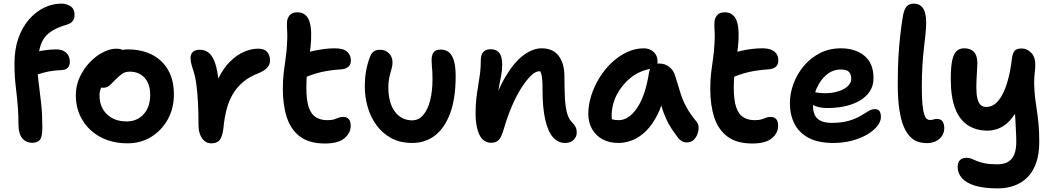

<svg xmlns="http://www.w3.org/2000/svg" viewBox="-20 -780 5823 1061"><path d="M159 9Q123 9 102.5 -16.5Q82 -42 82 -93Q82 -139 79.5 -174.5Q77 -210 74 -239.5Q71 -269 67.5 -297.5Q64 -326 62 -358Q60 -390 60 -430Q60 -507 81 -567.5Q102 -628 139 -671Q176 -714 222.5 -737Q269 -760 320 -760Q347 -760 369.5 -745.5Q392 -731 392 -697Q392 -677 381.5 -663.5Q371 -650 350 -644Q298 -629 265.5 -608Q233 -587 217 -558Q203 -532 196 -497Q211 -500 225 -502Q259 -507 291 -507Q315 -507 331.5 -498.5Q348 -490 357 -474.5Q366 -459 366 -438Q366 -420 355.5 -407Q345 -394 323 -393Q278 -391 249 -385Q220 -379 202 -373Q195 -371 189 -369Q191 -337 196 -304Q202 -259 208 -203.5Q214 -148 214 -74Q214 -24 200.5 -7.5Q187 9 159 9Z M685 12Q601 12 536.5 -22Q472 -56 435.5 -116.5Q399 -177 399 -254Q399 -307 420.5 -353.5Q442 -400 476 -435.5Q510 -471 549 -491Q588 -511 623 -511Q638 -511 651 -507Q653 -505 656 -504Q670 -507 685 -507Q765 -507 822.5 -476.5Q880 -446 910.5 -390.5Q941 -335 941 -258Q941 -181 907 -120Q873 -59 815.5 -23.5Q758 12 685 12ZM539 -296Q530 -275 530 -253Q530 -188 571 -148.5Q612 -109 680 -109Q738 -109 774 -149Q810 -189 810 -256Q810 -315 779.5 -349.5Q749 -384 697 -384Q671 -384 654.5 -372Q638 -360 618 -340Q603 -325 593.5 -315Q584 -305 574 -300Q564 -295 549 -295Q544 -295 539 -296Z M1147 12Q1126 12 1110.5 -0.5Q1095 -13 1086 -36Q1077 -59 1077 -88Q1077 -155 1074 -213Q1071 -271 1064.5 -317.5Q1058 -364 1046 -397Q1038 -422 1035.5 -435Q1033 -448 1033 -461Q1033 -481 1045.5 -493Q1058 -505 1085 -505Q1110 -505 1129.5 -491.5Q1149 -478 1163 -446Q1177 -414 1185 -357Q1186 -352 1186 -346Q1187 -347 1188 -349Q1215 -404 1251.5 -440Q1288 -476 1328 -493.5Q1368 -511 1406 -511Q1441 -511 1456.5 -493Q1472 -475 1472 -445Q1472 -424 1458 -407.5Q1444 -391 1412 -377Q1359 -357 1323.5 -327Q1288 -297 1265.5 -258Q1243 -219 1231.5 -173Q1220 -127 1215 -75Q1211 -40 1202.5 -21Q1194 -2 1180.5 5Q1167 12 1147 12Z M1775 13Q1690 13 1639 -24.5Q1588 -62 1565.5 -130Q1543 -198 1543 -288Q1543 -339 1548 -380Q1553 -421 1558.5 -458Q1564 -495 1566 -536Q1569 -579 1567 -606.5Q1565 -634 1566 -658Q1567 -679 1580.5 -695.5Q1594 -712 1623 -712Q1665 -712 1684 -676Q1703 -640 1699 -558Q1697 -525 1693 -496Q1693 -495 1693 -494Q1714 -500 1739 -504Q1787 -513 1830 -513Q1878 -513 1898.5 -494Q1919 -475 1919 -446Q1919 -423 1905 -411Q1891 -399 1867 -397Q1823 -394 1789.5 -388.5Q1756 -383 1726 -374Q1702 -367 1675 -356Q1673 -327 1673 -293Q1673 -227 1686 -188Q1699 -149 1725 -132.5Q1751 -116 1789 -116Q1813 -116 1827 -120.5Q1841 -125 1851.5 -129.5Q1862 -134 1876 -134Q1896 -134 1907 -122Q1918 -110 1918 -85Q1918 -45 1883.5 -16Q1849 13 1775 13Z M2259 10Q2191 10 2141.5 -17Q2092 -44 2059.5 -89.5Q2027 -135 2011.5 -190Q1996 -245 1996 -301Q1996 -351 2003.5 -391Q2011 -431 2025 -467Q2032 -486 2045 -495.5Q2058 -505 2080 -505Q2110 -505 2129.5 -485.5Q2149 -466 2149 -435Q2149 -420 2145.5 -406Q2142 -392 2137.5 -377Q2133 -362 2129.5 -342.5Q2126 -323 2126 -297Q2126 -255 2135 -221.5Q2144 -188 2161 -164.5Q2178 -141 2202.5 -128Q2227 -115 2257 -115Q2294 -115 2319 -144.5Q2344 -174 2357 -225Q2370 -276 2370 -343Q2370 -367 2369 -384.5Q2368 -402 2366.5 -416.5Q2365 -431 2365 -447Q2365 -475 2376 -490.5Q2387 -506 2416 -506Q2442 -506 2460 -492Q2478 -478 2488 -445.5Q2498 -413 2498 -359Q2498 -236 2467.5 -154Q2437 -72 2383.5 -31Q2330 10 2259 10Z M3102 10Q3064 10 3036 -21.5Q3008 -53 2993 -118.5Q2978 -184 2978 -285Q2978 -317 2976.5 -338Q2975 -359 2971 -372Q2969 -379 2965 -386Q2962 -386 2959 -386Q2940 -386 2915 -362.5Q2890 -339 2862.5 -296.5Q2835 -254 2809.5 -195Q2784 -136 2763 -64Q2751 -22 2736 -6.5Q2721 9 2695 9Q2650 9 2629 -36Q2608 -81 2608 -151Q2608 -201 2612.5 -238Q2617 -275 2622.5 -307Q2628 -339 2632.5 -372.5Q2637 -406 2637 -448Q2637 -478 2651 -493Q2665 -508 2692 -508Q2722 -508 2738.5 -488.5Q2755 -469 2755 -425Q2755 -394 2750.5 -368.5Q2746 -343 2740 -314Q2737 -297 2734 -278Q2754 -325 2777 -362Q2822 -437 2873 -475Q2924 -513 2973 -513Q3036 -513 3067.5 -471Q3099 -429 3099 -359Q3099 -286 3102 -235Q3105 -184 3114.5 -152Q3124 -120 3143 -102Q3155 -90 3161 -77.5Q3167 -65 3167 -46Q3167 -25 3150.5 -7.5Q3134 10 3102 10Z M3397 10Q3347 10 3310 -10Q3273 -30 3252 -66.5Q3231 -103 3231 -151Q3231 -201 3247.5 -252.5Q3264 -304 3293 -351Q3322 -398 3361 -434.5Q3400 -471 3445 -492Q3490 -513 3537 -513Q3570 -513 3592 -493Q3614 -473 3614 -436Q3614 -432 3613 -428Q3618 -429 3622 -429Q3656 -429 3680 -409Q3704 -389 3712 -358Q3727 -308 3740 -266.5Q3753 -225 3773.5 -187.5Q3794 -150 3828 -109Q3840 -95 3840.5 -76Q3841 -57 3833.5 -37.5Q3826 -18 3811.5 -5.5Q3797 7 3776 7Q3759 7 3748.5 0.5Q3738 -6 3730 -15Q3709 -42 3692 -67.5Q3675 -93 3661 -123.5Q3647 -154 3635 -194Q3635 -195 3634 -196Q3625 -170 3614 -148Q3585 -90 3549.5 -55.5Q3514 -21 3475 -5.5Q3436 10 3397 10ZM3572 -399Q3513 -388 3467 -352Q3417 -312 3388.5 -256.5Q3360 -201 3360 -141Q3360 -131 3361 -121Q3377 -116 3399 -116Q3455 -116 3501 -184Q3547 -252 3567 -382Q3569 -391 3572 -399Z M4137 13Q4052 13 4001 -24.5Q3950 -62 3927.5 -130Q3905 -198 3905 -288Q3905 -339 3910 -380Q3915 -421 3920.5 -458Q3926 -495 3928 -536Q3931 -579 3929 -606.5Q3927 -634 3928 -658Q3929 -679 3942.5 -695.5Q3956 -712 3985 -712Q4027 -712 4046 -676Q4065 -640 4061 -558Q4059 -525 4055 -496Q4055 -495 4055 -494Q4062 -496 4070 -498Q4100 -505 4131.5 -509Q4163 -513 4192 -513Q4224 -513 4243.5 -504.5Q4263 -496 4272 -481Q4281 -466 4281 -446Q4281 -423 4267 -411Q4253 -399 4229 -397Q4185 -394 4151.5 -388.5Q4118 -383 4088 -374Q4064 -367 4037 -356Q4035 -327 4035 -293Q4035 -227 4048 -188Q4061 -149 4087 -132.5Q4113 -116 4151 -116Q4175 -116 4189 -120.5Q4203 -125 4213.5 -129.5Q4224 -134 4238 -134Q4258 -134 4269 -122Q4280 -110 4280 -85Q4280 -45 4245.5 -16Q4211 13 4137 13Z M4585 10Q4501 10 4448 -18.5Q4395 -47 4370 -96.5Q4345 -146 4345 -210Q4345 -263 4364.5 -316.5Q4384 -370 4421 -414.5Q4458 -459 4510 -486Q4562 -513 4627 -513Q4707 -513 4757 -471.5Q4807 -430 4807 -349Q4807 -294 4772.5 -257Q4738 -220 4681 -201.5Q4624 -183 4554 -183Q4501 -183 4473 -200Q4473 -196 4473 -193Q4473 -165 4482.5 -144.5Q4492 -124 4515 -112.5Q4538 -101 4576 -101Q4632 -101 4670.5 -112.5Q4709 -124 4734.5 -139Q4760 -154 4778.5 -165.5Q4797 -177 4814 -177Q4832 -177 4840 -166Q4848 -155 4848 -133Q4848 -109 4828 -83.5Q4808 -58 4772.5 -37Q4737 -16 4689 -3Q4641 10 4585 10ZM4485 -270Q4491 -269 4498 -268Q4513 -265 4541 -265Q4579 -265 4611.5 -275Q4644 -285 4664 -303Q4684 -321 4684 -344Q4684 -370 4671 -383Q4658 -396 4627 -396Q4582 -396 4547.5 -367Q4513 -338 4493 -292Q4488 -281 4485 -270Z M5101 11Q5080 11 5057.5 5Q5035 -1 5014 -20Q4993 -39 4976.5 -75Q4960 -111 4950.5 -170Q4941 -229 4941 -317Q4941 -396 4944.5 -460.5Q4948 -525 4954.5 -582Q4961 -639 4970 -694Q4977 -730 4991 -745Q5005 -760 5030 -760Q5062 -760 5080 -735.5Q5098 -711 5098 -655Q5098 -626 5094.5 -592.5Q5091 -559 5086 -517Q5081 -475 5077.5 -421.5Q5074 -368 5074 -297Q5074 -239 5077.5 -203.5Q5081 -168 5087 -149Q5093 -130 5101 -123.5Q5109 -117 5118 -117Q5128 -117 5134 -118.5Q5140 -120 5145 -121.5Q5150 -123 5156 -123Q5180 -123 5189 -108.5Q5198 -94 5198 -72Q5198 -47 5185 -28Q5172 -9 5150 1Q5128 11 5101 11Z M5495 261Q5417 261 5368 246Q5319 231 5295.5 204Q5272 177 5272 142Q5272 118 5284.5 105Q5297 92 5321 92Q5337 92 5349.5 97.5Q5362 103 5379 110Q5396 117 5422 122.5Q5448 128 5490 128Q5530 128 5553 113Q5576 98 5586 70.5Q5596 43 5596 5Q5596 -29 5594 -58Q5592 -87 5591 -117Q5590 -133 5589 -151Q5586 -147 5584 -144Q5560 -109 5534.5 -90.5Q5509 -72 5484 -65Q5459 -58 5438 -58Q5375 -58 5329 -87.5Q5283 -117 5258.5 -180Q5234 -243 5234 -343Q5234 -415 5243 -451Q5252 -487 5268.5 -500Q5285 -513 5307 -513Q5334 -513 5350.5 -502.5Q5367 -492 5374 -473.5Q5381 -455 5381 -429Q5379 -386 5376.5 -343Q5374 -300 5376.5 -265.5Q5379 -231 5391 -210Q5403 -189 5430 -189Q5469 -189 5498 -225Q5527 -261 5545.5 -322.5Q5564 -384 5572 -457Q5576 -487 5587 -499.5Q5598 -512 5624 -512Q5641 -512 5655.5 -505Q5670 -498 5681.5 -485Q5693 -472 5698 -451Q5703 -430 5700 -400Q5694 -350 5695 -311.5Q5696 -273 5700 -239.5Q5704 -206 5709.5 -171.5Q5715 -137 5719 -94.5Q5723 -52 5723 5Q5723 71 5706 119.5Q5689 168 5658.5 199Q5628 230 5586 245.5Q5544 261 5495 261Z"/></svg>

Font: Shantell Sans Light SemiBold
Style: Regular
Weight: 600
Version: Version 1.008;[ac192a2d6]